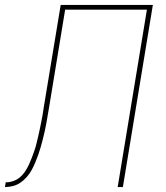

<svg xmlns="http://www.w3.org/2000/svg" viewBox="-51 -755 671 775"><path d="M-31 0 -28 -19Q-13 -19 2 -24Q17 -29 29 -39Q41 -49 50 -62.5Q59 -76 65.5 -90Q72 -104 77.5 -118.5Q83 -133 88 -147.5Q93 -162 96.5 -176.5Q100 -191 103.5 -206Q107 -221 110 -235.5Q113 -250 116 -265Q119 -280 121.5 -294.5Q124 -309 126 -324L194 -735H566L445 0H424L542 -716H212L147 -321Q144 -305 141.5 -289Q139 -273 136 -257Q133 -241 129.5 -225Q126 -209 122 -193.5Q118 -178 113.5 -162Q109 -146 103.5 -130.5Q98 -115 91.5 -99.5Q85 -84 77 -69Q69 -54 57 -40.5Q45 -27 31 -17.5Q17 -8 1 -4Q-15 0 -31 0Z"/></svg>

Font: Iosevka Aile Thin Oblique
Style: Regular
Weight: 100
Italic angle: -9°
Designer: Belleve Invis
Foundry: Belleve Invis
Version: Version 31.1.0; ttfautohint (v1.8.4)